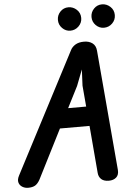

<svg xmlns="http://www.w3.org/2000/svg" viewBox="-92 -1215 874 1267"><g transform="rotate(-5 345.0 -582.0)"><path d="M42 0Q20.5 0 3.2 -10.8Q-14 -21.5 -19.2 -40.5Q-24.5 -59.5 -11 -85.5L403 -880.5Q413 -901 435.5 -914.8Q458 -928.5 493 -928.5Q526.5 -928.5 548.8 -911.8Q571 -895 573.5 -861L642 -66Q644.5 -32.5 625.8 -16.2Q607 0 577 0Q544 0 526.8 -15.8Q509.5 -31.5 507.5 -58L481 -371.5H285L120.5 -46.5Q106 -20.5 88.5 -10.2Q71 0 42 0ZM350.5 -500.5H470L458 -640L463 -747L422 -641ZM632.5 -1008.5Q602 -1008.5 579.2 -1031.2Q556.5 -1054 556.5 -1086Q556.5 -1117.5 578.5 -1140.5Q600.5 -1163.5 632.5 -1163.5Q663.5 -1163.5 687.2 -1141.5Q711 -1119.5 711 -1086Q711 -1054 688 -1031.2Q665 -1008.5 632.5 -1008.5ZM410 -1008.5Q379.5 -1008.5 356.8 -1031.2Q334 -1054 334 -1086Q334 -1117.5 356 -1140.5Q378 -1163.5 410 -1163.5Q441 -1163.5 464.8 -1141.5Q488.5 -1119.5 488.5 -1086Q488.5 -1054 465.2 -1031.2Q442 -1008.5 410 -1008.5Z"/></g></svg>

Font: Edu AU VIC WA NT Pre
Style: Bold
Weight: 700
Designer: Tina and Corey Anderson, Eben Sorkin, Mirko Velimirovic
Foundry: Google for Education
Version: Version 1.001